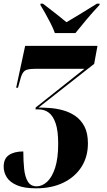

<svg xmlns="http://www.w3.org/2000/svg" viewBox="-38 -786 585 1046"><path d="M158 240Q94 240 55 223.5Q16 207 -1 180Q-18 153 -18 122Q-18 78 11 58.5Q40 39 89 39Q89 91 93.5 134Q98 177 113.5 203Q129 229 162 229Q192 229 219 204Q246 179 262.5 127.5Q279 76 279 -3Q279 -74 265 -114.5Q251 -155 227.5 -172.5Q204 -190 173 -190H156V-200L422 -411H152Q111 -411 97 -400.5Q83 -390 75 -362L60 -308H50L99 -536H493L475 -438L172 -200Q199 -200 234.5 -197.5Q270 -195 306 -185Q342 -175 372.5 -154Q403 -133 422 -97Q441 -61 441 -5Q441 68 406 123Q371 178 307.5 209Q244 240 158 240ZM261 -606Q252 -631 237 -660.5Q222 -690 207 -716.5Q192 -743 182 -759L183 -766H196Q241 -732 271 -708Q301 -684 324 -665Q354 -682 394.5 -707Q435 -732 490 -766H505L504 -759Q464 -716 433 -679Q402 -642 373 -606Z"/></svg>

Font: Noto Serif Display ExtraCondensed Black
Style: Italic
Weight: 900
Width: 2
Italic angle: -12°
Designer: Monotype Design Team
Foundry: Monotype Imaging Inc.
Version: Version 2.009